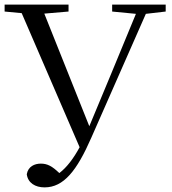

<svg xmlns="http://www.w3.org/2000/svg" viewBox="-21 -748 745 832"><path d="M465 -698 568 -688 461 -429 366 -201 171 -689 276 -698V-728H-1V-698L73 -691L324 -110C298 -62 269 -23 236 2C205 -28 184 -39 156 -39C129 -39 101 -27 95 7C100 45 132 64 172 64C255 64 312 -8 375 -152L611 -688L697 -698V-728H465Z"/></svg>

Font: Source Han Serif KR
Style: Regular
Weight: 400
Designer: Ryoko NISHIZUKA 西塚涼子 (kana & ideographs); Frank Grießhammer (Latin, Greek & Cyrillic); Wenlong ZHANG 张文龙 (bopomofo); San
Foundry: Adobe
Version: Version 2.001;hotconv 1.1.0;makeotfexe 2.6.0